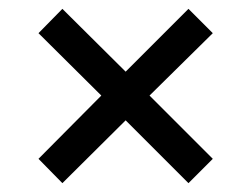

<svg xmlns="http://www.w3.org/2000/svg" viewBox="-20 -469 568 434"><path d="M406 -55 264 -197 121 -55 67 -110 209 -253 67 -394 121 -449 264 -307 406 -449 461 -394 318 -253 461 -110Z"/></svg>

Font: Betina Sans
Style: Regular
Weight: 400
Designer: Jonathan Pinhorn (font) & Cristiano Sobral (main changes)
Version: Version 2.001;April 28, 2021;FontCreator 13.0.0.2655 32-bit;